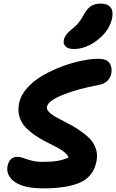

<svg xmlns="http://www.w3.org/2000/svg" viewBox="-20 -1036 644 1065"><path d="M389.2 -764.2Q357.9 -764.2 343.8 -778.1Q329.6 -792 334 -814.9Q340.3 -843.8 377 -873Q401.4 -891.6 416 -909.9Q430.7 -928.2 446.8 -958Q464.8 -990.2 486.6 -1003.2Q508.3 -1016.1 538.1 -1016.1Q576.7 -1016.1 593 -995.6Q609.4 -975.1 602.1 -936Q587.9 -867.2 522.9 -815.7Q458 -764.2 389.2 -764.2ZM219.2 8.8Q112.8 8.8 62.3 -26.9Q11.7 -62.5 22 -116.2Q33.2 -166 76.2 -166Q91.8 -166 109.9 -159.2Q127.9 -152.3 154.8 -145.3Q181.6 -138.2 219.2 -138.2Q267.1 -138.2 297.1 -143.3Q327.1 -148.4 359.9 -161.1Q356.9 -176.3 338.1 -191.4Q319.3 -206.5 292.2 -220.5Q265.1 -234.4 233.4 -250.5Q201.7 -266.6 172.4 -286.9Q143.1 -307.1 120.4 -331.3Q97.7 -355.5 87.6 -389.4Q77.6 -423.3 85.9 -462.9Q94.7 -508.3 131.6 -549.1Q168.5 -589.8 218.8 -618.4Q269 -647 326.4 -668.2Q383.8 -689.5 435.3 -699.7Q486.8 -710 524.9 -710Q570.8 -710 587.2 -686.8Q603.5 -663.6 597.2 -627Q591.8 -603 574.2 -586.4Q556.6 -569.8 527.8 -564.9Q403.8 -541.5 325 -508.5Q246.1 -475.6 240.2 -443.8Q237.3 -429.2 252.7 -413.8Q268.1 -398.4 294.7 -384Q321.3 -369.6 354 -353Q386.7 -336.4 418.2 -315.4Q449.7 -294.4 474.6 -270.3Q499.5 -246.1 511.2 -212.4Q522.9 -178.7 515.1 -140.1Q498.5 -58.1 426.8 -24.7Q355 8.8 219.2 8.8Z"/></svg>

Font: Shantell Sans Normal
Style: Bold Italic
Weight: 700
Italic angle: -11.31°
Designer: Stephen Nixon, Anya Danilova, Shantell Martin
Foundry: Arrow Type
Version: Version 1.006;[559af2be0]